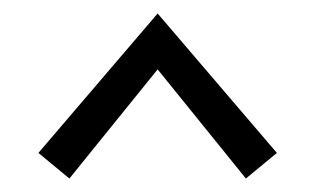

<svg xmlns="http://www.w3.org/2000/svg" viewBox="-20 -685 468 285"><path d="M37 -458 214 -665 391 -458 345 -420 214 -582 83 -420Z"/></svg>

Font: Ysabeau Infant
Style: Regular
Weight: 400
Designer: Christian Thalmann (Catharsis Fonts)
Version: Version 0.003